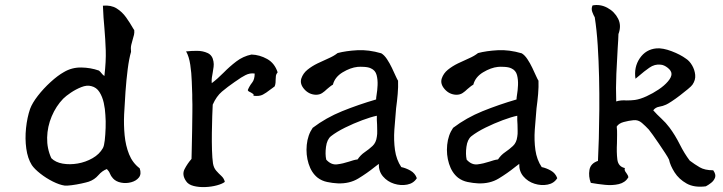

<svg xmlns="http://www.w3.org/2000/svg" viewBox="-20 -743 2931 778"><path d="M546 -61Q554 -38 543 -24Q532 -10 511.5 -4.5Q491 1 470.5 -3Q450 -7 438 -20Q429 -30 425.5 -39.5Q422 -49 413 -58Q394 -51 378.5 -33Q363 -15 340 -7Q331 -4 310.5 0.5Q290 5 270 7.5Q250 10 242 9Q221 6 194 -7.5Q167 -21 143.5 -39.5Q120 -58 109 -74Q92 -101 86.5 -141Q81 -181 85.5 -224Q90 -267 102 -302Q111 -326 133.5 -355Q156 -384 185 -410.5Q214 -437 239 -451Q271 -470 309 -469.5Q347 -469 381 -457Q387 -452 391.5 -446Q396 -440 403 -435Q410 -495 408.5 -539Q407 -583 403 -630Q401 -650 399.5 -672Q398 -694 397 -720Q430 -723 452.5 -709Q475 -695 491 -672.5Q507 -650 520 -627Q523 -623 524 -621Q525 -611 523 -602Q521 -593 518 -584Q515 -574 512 -561.5Q509 -549 511 -533Q503 -506 497.5 -463Q492 -420 488.5 -371.5Q485 -323 483 -280Q481 -237 485 -195Q489 -153 503 -118Q517 -83 546 -61ZM407 -277Q406 -301 400.5 -326Q395 -351 383 -370Q371 -389 350 -394Q332 -399 309.5 -390Q287 -381 267 -367.5Q247 -354 236 -343Q207 -313 189.5 -271.5Q172 -230 171 -185.5Q170 -141 188 -102Q205 -85 234 -80Q263 -75 295 -80.5Q327 -86 355 -102Q383 -118 397 -143Q402 -152 404.5 -174.5Q407 -197 408 -225Q409 -253 407 -277Z M1105 -450Q1099 -443 1098 -436Q1097 -429 1097 -421Q1097 -415 1096.5 -408Q1096 -401 1093 -393Q1088 -389 1083 -385.5Q1078 -382 1074 -379Q1059 -367 1045 -359.5Q1031 -352 1007 -355Q1009 -360 1005.5 -362.5Q1002 -365 997 -368Q993 -370 989 -372Q985 -374 984 -378Q991 -395 1001.5 -408Q1012 -421 1012 -445Q993 -448 974.5 -438.5Q956 -429 940 -417Q934 -413 931 -411Q902 -391 879.5 -372Q857 -353 842 -319Q841 -303 840 -272Q839 -241 838.5 -204.5Q838 -168 839 -135Q840 -102 843 -81Q846 -63 856 -51.5Q866 -40 877 -30Q888 -20 891 -6Q881 2 859 8Q837 14 811.5 15Q786 16 764.5 10.5Q743 5 734 -9Q716 -35 728 -58Q740 -81 756 -99Q756 -107 756.5 -117.5Q757 -128 757 -140Q758 -173 758.5 -213Q759 -253 759.5 -288.5Q760 -324 759 -344Q759 -348 759 -360Q758 -381 757 -414Q756 -447 751 -480.5Q746 -514 734 -535Q735 -535 738 -535Q755 -537 778.5 -537Q802 -537 821.5 -528Q841 -519 845 -494Q847 -483 845.5 -472Q844 -461 842 -449Q840 -439 838.5 -428.5Q837 -418 838 -406Q862 -424 886 -448.5Q910 -473 937.5 -494Q965 -515 999 -522Q1032 -521 1062.5 -504Q1093 -487 1105 -450Z M1669 -21Q1656 0 1630 5Q1604 10 1577 1.5Q1550 -7 1532 -28Q1514 -49 1515 -79Q1511 -76 1506.5 -72.5Q1502 -69 1498 -66Q1467 -41 1431.5 -19.5Q1396 2 1348 0Q1328 -1 1306 -5.5Q1284 -10 1267 -23Q1242 -43 1230.5 -79.5Q1219 -116 1223 -156Q1227 -196 1247 -225Q1301 -266 1366.5 -292.5Q1432 -319 1504 -340Q1504 -344 1504.5 -348.5Q1505 -353 1506 -359Q1509 -376 1510 -398Q1511 -420 1506 -439Q1501 -458 1483 -466Q1473 -471 1455.5 -472Q1438 -473 1429 -472Q1400 -469 1368.5 -450Q1337 -431 1329 -400Q1322 -396 1316.5 -391.5Q1311 -387 1305 -382Q1296 -373 1285.5 -366Q1275 -359 1260 -359Q1232 -360 1213 -381.5Q1194 -403 1201 -425Q1208 -446 1226 -460.5Q1244 -475 1266.5 -486Q1289 -497 1311 -506.5Q1333 -516 1348 -528Q1382 -537 1428 -539.5Q1474 -542 1525 -527Q1537 -520 1548 -503.5Q1559 -487 1568 -468Q1577 -449 1583.5 -434.5Q1590 -420 1593 -416Q1594 -391 1591.5 -362Q1589 -333 1585 -304Q1581 -261 1578 -217.5Q1575 -174 1580.5 -135Q1586 -96 1606 -66Q1625 -62 1643.5 -51.5Q1662 -41 1669 -21ZM1507 -189Q1509 -200 1508.5 -212.5Q1508 -225 1508 -238Q1507 -247 1507 -256Q1507 -265 1507 -274Q1483 -269 1448 -256Q1413 -243 1378.5 -226Q1344 -209 1321 -191Q1305 -178 1301 -148Q1297 -118 1302 -96Q1322 -74 1346 -77Q1370 -80 1394 -88Q1403 -91 1411.5 -93.5Q1420 -96 1429 -97Q1441 -115 1458 -126.5Q1475 -138 1489.5 -151.5Q1504 -165 1507 -189Z M2238 -21Q2225 0 2199 5Q2173 10 2146 1.5Q2119 -7 2101 -28Q2083 -49 2084 -79Q2080 -76 2075.5 -72.5Q2071 -69 2067 -66Q2036 -41 2000.5 -19.5Q1965 2 1917 0Q1897 -1 1875 -5.5Q1853 -10 1836 -23Q1811 -43 1799.5 -79.5Q1788 -116 1792 -156Q1796 -196 1816 -225Q1870 -266 1935.5 -292.5Q2001 -319 2073 -340Q2073 -344 2073.5 -348.5Q2074 -353 2075 -359Q2078 -376 2079 -398Q2080 -420 2075 -439Q2070 -458 2052 -466Q2042 -471 2024.5 -472Q2007 -473 1998 -472Q1969 -469 1937.5 -450Q1906 -431 1898 -400Q1891 -396 1885.5 -391.5Q1880 -387 1874 -382Q1865 -373 1854.5 -366Q1844 -359 1829 -359Q1801 -360 1782 -381.5Q1763 -403 1770 -425Q1777 -446 1795 -460.5Q1813 -475 1835.5 -486Q1858 -497 1880 -506.5Q1902 -516 1917 -528Q1951 -537 1997 -539.5Q2043 -542 2094 -527Q2106 -520 2117 -503.5Q2128 -487 2137 -468Q2146 -449 2152.5 -434.5Q2159 -420 2162 -416Q2163 -391 2160.5 -362Q2158 -333 2154 -304Q2150 -261 2147 -217.5Q2144 -174 2149.5 -135Q2155 -96 2175 -66Q2194 -62 2212.5 -51.5Q2231 -41 2238 -21ZM2076 -189Q2078 -200 2077.5 -212.5Q2077 -225 2077 -238Q2076 -247 2076 -256Q2076 -265 2076 -274Q2052 -269 2017 -256Q1982 -243 1947.5 -226Q1913 -209 1890 -191Q1874 -178 1870 -148Q1866 -118 1871 -96Q1891 -74 1915 -77Q1939 -80 1963 -88Q1972 -91 1980.5 -93.5Q1989 -96 1998 -97Q2010 -115 2027 -126.5Q2044 -138 2058.5 -151.5Q2073 -165 2076 -189Z M2870 -53Q2882 -36 2877.5 -23.5Q2873 -11 2861.5 -2Q2850 7 2840 12Q2793 18 2762 0.5Q2731 -17 2713.5 -44.5Q2696 -72 2691 -96Q2687 -105 2675.5 -122.5Q2664 -140 2650.5 -160Q2637 -180 2625.5 -196Q2614 -212 2609 -218Q2596 -232 2581 -245Q2566 -258 2547 -256Q2527 -254 2507 -248.5Q2487 -243 2479 -230Q2481 -214 2480.5 -197Q2480 -180 2480 -163Q2478 -126 2481.5 -97Q2485 -68 2512 -62Q2510 -56 2512 -51.5Q2514 -47 2518 -42Q2520 -38 2523 -34Q2526 -30 2526 -24Q2513 -3 2487.5 3Q2462 9 2432 6Q2402 3 2374 -2Q2364 -28 2368.5 -54.5Q2373 -81 2403 -91Q2405 -128 2406.5 -182Q2408 -236 2408.5 -299.5Q2409 -363 2407.5 -430Q2406 -497 2402 -559.5Q2398 -622 2390 -673Q2385 -681 2380 -694.5Q2375 -708 2381 -721Q2412 -727 2441 -711.5Q2470 -696 2484.5 -667.5Q2499 -639 2486 -605Q2486 -594 2485 -580Q2484 -566 2483 -549Q2480 -503 2477.5 -444Q2475 -385 2477 -332Q2486 -335 2497 -336Q2508 -337 2519 -336Q2528 -336 2536.5 -336.5Q2545 -337 2553 -338Q2574 -341 2600 -353Q2626 -365 2649 -380.5Q2672 -396 2686.5 -413Q2701 -430 2701 -443Q2701 -456 2686 -468Q2671 -480 2657 -481Q2633 -484 2611 -468.5Q2589 -453 2572 -438Q2567 -434 2563 -430.5Q2559 -427 2555 -424Q2548 -471 2572.5 -507Q2597 -543 2640 -547Q2666 -549 2701.5 -535.5Q2737 -522 2760 -505Q2774 -496 2784.5 -478Q2795 -460 2797 -439.5Q2799 -419 2786 -400Q2782 -394 2767.5 -382Q2753 -370 2735.5 -356.5Q2718 -343 2702 -332.5Q2686 -322 2679 -319Q2666 -313 2651 -310.5Q2636 -308 2627 -296Q2642 -279 2660 -262.5Q2678 -246 2693 -226Q2716 -195 2734.5 -158Q2753 -121 2775 -92Q2795 -77 2815.5 -65Q2836 -53 2870 -53Z"/></svg>

Font: Yuji Mai
Style: Regular
Weight: 400
Designer: Kataoka Yuji
Foundry: Kinuta Font Factory
Version: Version 3.002